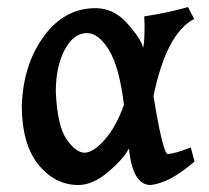

<svg xmlns="http://www.w3.org/2000/svg" viewBox="-20 -509 594 546"><path d="M220.7 -74.7Q246.1 -75.7 278.1 -112.1Q310.1 -148.4 332.5 -210.9Q319.3 -318.8 289.8 -366.9Q260.3 -415 226.6 -415Q188.5 -414.1 163.6 -366.7Q138.7 -319.3 138.7 -248Q143.1 -149.9 169.7 -112.3Q196.3 -74.7 220.7 -74.7ZM408.2 17.1Q356.9 17.1 346.7 -86.9Q331.5 -57.1 287.6 -20Q243.7 17.1 203.1 17.1Q135.3 17.1 88.6 -41.7Q42 -100.6 42 -208.5Q45.9 -325.2 104.5 -405.5Q163.1 -485.8 251.5 -485.8Q303.7 -485.8 342.5 -441.9Q381.3 -397.9 387.2 -373Q391.1 -388.2 391.1 -439.5L390.1 -462.4Q457.5 -472.7 514.6 -488.8L532.2 -455.1Q453.1 -414.1 416.5 -235.8Q442.9 -73.7 457 -70.8Q480.5 -72.8 522.5 -89.8L533.2 -49.8Q462.9 11.7 408.2 17.1Z"/></svg>

Font: Kelvinch
Style: Bold
Weight: 700
Designer: Paul James Miller
Foundry: High-Logic / Made with FontCreator
Version: Version 3.501;March 28, 2021;FontCreator 13.0.0.2683 64-bit